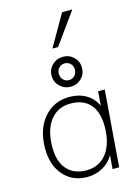

<svg xmlns="http://www.w3.org/2000/svg" viewBox="-146 -1089 858 1177"><g transform="rotate(-15 282.5 -501.0)"><path d="M457 -484H499L461 0H419L426 -87Q402 -43 356.5 -18Q311 7 259 7Q166 7 109 -57.5Q52 -122 52 -228Q52 -349 114.5 -422.5Q177 -496 278 -496Q338 -496 383 -469Q428 -442 450 -394ZM440 -267Q440 -358 397 -406.5Q354 -455 273 -455Q191 -455 144 -393.5Q97 -332 97 -223Q97 -134 140.5 -84Q184 -34 263 -34Q346 -34 393 -96Q440 -158 440 -267ZM234.5 -581.5Q206 -609 206 -649Q206 -689 234.5 -716.5Q263 -744 303 -744Q343 -744 371 -716.5Q399 -689 399 -649Q399 -609 371 -581.5Q343 -554 303 -554Q263 -554 234.5 -581.5ZM354 -649Q354 -672 339.5 -687Q325 -702 303 -702Q281 -702 266.5 -687Q252 -672 252 -649Q252 -627 266.5 -611.5Q281 -596 303 -596Q325 -596 339.5 -611.5Q354 -627 354 -649ZM434 -1009 290 -809H254L369 -1009Z"/></g></svg>

Font: Iunito ExtraLight
Style: Italic
Weight: 200
Italic angle: -4.541°
Designer: Vernon Adams
Foundry: Vernon Adams
Version: Version 2.001;November 30, 2019;FontCreator 12.0.0.2547 64-b